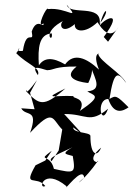

<svg xmlns="http://www.w3.org/2000/svg" viewBox="-20 -503 559 805"><path d="M69 -49C88 -13 143 -50 106 54C206 -53 197 -4 241 40L226 128L196 173C173 155 270 128 316 96C224 146 254 141 285 151C298 226 291 224 206 205C190 137 133 178 197 129L170 170L129 190C74 287 133 230 170 277C138 294 161 197 259 278C245 305 327 189 333 242C281 285 333 255 391 171C397 185 335 173 404 116C388 156 359 150 359 66C355 50 285 56 287 31L328 62L249 -25C343 -26 355 18 433 -47C404 35 381 -88 434 -88C458 -18 497 -38 519 -53C469 -103 466 -104 439 -88C458 -213 476 -200 509 -155C490 -195 399 -246 392 -276C405 -279 364 -288 395 -211C342 -261 289 -283 253 -233C200 -264 165 -262 143 -229C138 -303 144 -360 197 -363C205 -316 146 -367 252 -419C223 -410 233 -351 294 -402C289 -371 335 -359 389 -410C407 -380 443 -333 477 -390L433 -328L415 -348C506 -471 409 -420 397 -393C421 -489 445 -462 398 -404C408 -489 272 -436 260 -483C318 -412 259 -473 182 -465C176 -481 130 -380 162 -405C167 -380 135 -434 113 -371C124 -314 91 -389 76 -290C32 -282 82 -323 48 -280C97 -230 151 -220 139 -188C99 -245 175 -204 181 -209C204 -209 210 -225 301 -224C230 -167 339 -156 350 -155C368 -191 370 -219 360 -236C358 -200 425 -126 346 -120C373 -101 414 -105 315 -38C345 -96 277 -90 289 -100C210 -105 153 -83 254 -132C159 -48 143 -67 89 -121C100 -142 72 -81 135 -167L106 -114L125 -45Z"/></svg>

Font: Charger Distortion
Style: 2It
Weight: 400
Designer: Jasper
Foundry: Cannot Into Space Fonts
Version: Version 0.98